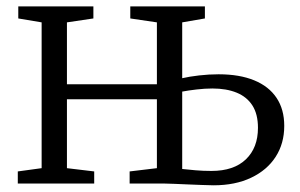

<svg xmlns="http://www.w3.org/2000/svg" viewBox="-20 -562 920 588"><path d="M634 5.5Q619.5 5.5 598.8 4.5Q578 3.5 555.5 2.8Q533 2 513.2 1Q493.5 0 480 0H377V-37L460.5 -47V-258H185V-47L268.5 -37V0H34.5V-37L107.5 -47V-493.5L36 -505.5V-542.5H266V-505.5L185 -493.5V-304H460.5V-493.5L379 -505.5V-542.5H607.5V-505.5L538 -493.5V-322.5Q559.5 -327.5 589.5 -331Q619.5 -334.5 649.5 -334.5Q713.5 -334.5 758.5 -316Q803.5 -297.5 827 -262.2Q850.5 -227 850.5 -176.5Q850.5 -122.5 824.2 -81.8Q798 -41 749.2 -17.8Q700.5 5.5 634 5.5ZM627.5 -38.5Q696 -38.5 733 -74Q770 -109.5 770 -170.5Q770 -212.5 753 -239Q736 -265.5 704.8 -278.2Q673.5 -291 630.5 -291Q607.5 -291 582 -288Q556.5 -285 538 -281.5V-44.5Q555.5 -42.5 579 -40.5Q602.5 -38.5 627.5 -38.5Z"/></svg>

Font: Merriweather 48pt Light
Style: Regular
Weight: 300
Version: Version 2.100